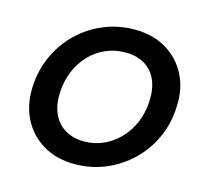

<svg xmlns="http://www.w3.org/2000/svg" viewBox="-105 -827 1006 955"><g transform="rotate(15 398.5 -350.0)"><path d="M357 12Q264 12 195 -29Q126 -70 89.5 -141.5Q53 -213 57 -306Q61 -391 94.5 -465Q128 -539 185 -594.5Q242 -650 316.5 -681Q391 -712 476 -712Q569 -712 638 -671Q707 -630 743.5 -558.5Q780 -487 775 -395Q772 -309 738.5 -235Q705 -161 647.5 -105.5Q590 -50 516 -19Q442 12 357 12ZM374 -109Q427 -109 473.5 -130Q520 -151 556 -188.5Q592 -226 613 -276.5Q634 -327 637 -387Q640 -449 620.5 -494.5Q601 -540 560 -565Q519 -590 459 -590Q406 -590 359 -569.5Q312 -549 276.5 -511.5Q241 -474 220 -424Q199 -374 196 -314Q193 -252 213 -206Q233 -160 274.5 -134.5Q316 -109 374 -109Z"/></g></svg>

Font: DM Sans 28pt
Style: Bold Italic
Weight: 700
Italic angle: -10°
Version: Version 4.004;gftools[0.9.30]